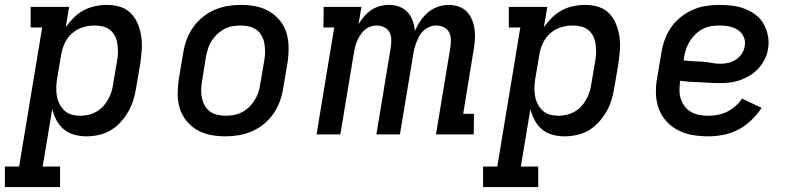

<svg xmlns="http://www.w3.org/2000/svg" viewBox="-64 -548 3234 783"><path d="M-44 215V131H14L108 -436H61V-520H218L204 -437Q219 -458 237 -476Q255 -494 277.5 -506Q300 -518 324.5 -523Q349 -528 373 -528Q401 -528 426.5 -520Q452 -512 470 -493.5Q488 -475 498 -450.5Q508 -426 512 -399.5Q516 -373 514 -345Q512 -317 508 -289L491 -189Q487 -164 479.5 -139.5Q472 -115 459 -92.5Q446 -70 428 -50Q410 -30 387 -16.5Q364 -3 338.5 2.5Q313 8 288 8Q263 8 239 1.5Q215 -5 196.5 -20.5Q178 -36 166.5 -57.5Q155 -79 149 -103L110 131H181V215ZM264 -76Q280 -76 296 -79.5Q312 -83 327.5 -91.5Q343 -100 355 -112.5Q367 -125 375.5 -140Q384 -155 389.5 -171Q395 -187 397 -203L414 -303Q417 -320 417 -337Q417 -354 414.5 -370.5Q412 -387 404.5 -401.5Q397 -416 384.5 -426Q372 -436 355.5 -440Q339 -444 322 -444Q299 -444 275 -437Q251 -430 231.5 -413.5Q212 -397 201 -374Q190 -351 186 -328L169 -228Q166 -210 165.5 -191.5Q165 -173 168 -156Q171 -139 179 -123.5Q187 -108 199.5 -96.5Q212 -85 228.5 -80.5Q245 -76 264 -76Z M855 8Q823 8 793 2Q763 -4 738 -19Q713 -34 695 -57Q677 -80 668.5 -108.5Q660 -137 660.5 -168.5Q661 -200 666 -231L683 -331Q687 -358 696.5 -384.5Q706 -411 722.5 -435Q739 -459 761.5 -477.5Q784 -496 810.5 -507.5Q837 -519 864 -523.5Q891 -528 918 -528Q950 -528 980 -522Q1010 -516 1035 -501Q1060 -486 1078.5 -463Q1097 -440 1105 -411.5Q1113 -383 1113 -351.5Q1113 -320 1108 -289L1091 -189Q1087 -162 1077.5 -135.5Q1068 -109 1051.5 -85Q1035 -61 1012.5 -42.5Q990 -24 963.5 -12.5Q937 -1 909.5 3.5Q882 8 855 8ZM856 -76Q872 -76 889 -79Q906 -82 922 -90Q938 -98 951 -110.5Q964 -123 973.5 -138Q983 -153 989 -169.5Q995 -186 997 -203L1014 -303Q1017 -320 1017 -337.5Q1017 -355 1014 -371.5Q1011 -388 1003 -402.5Q995 -417 982 -426.5Q969 -436 952 -440Q935 -444 917 -444Q901 -444 884 -441Q867 -438 851.5 -430Q836 -422 822.5 -409.5Q809 -397 799.5 -382Q790 -367 784.5 -350.5Q779 -334 776 -317L760 -217Q757 -200 756.5 -182.5Q756 -165 759.5 -148.5Q763 -132 771 -117.5Q779 -103 792 -93.5Q805 -84 821.5 -80Q838 -76 856 -76Z M1227 0 1299 -436H1255L1256 -520H1410L1398 -449Q1408 -466 1421 -481Q1434 -496 1450 -507Q1466 -518 1485 -523Q1504 -528 1523 -528Q1545 -528 1565 -520.5Q1585 -513 1598.5 -498Q1612 -483 1619 -463Q1626 -443 1628 -422Q1637 -443 1650.5 -463Q1664 -483 1682 -498Q1700 -513 1722 -520.5Q1744 -528 1766 -528Q1788 -528 1807.5 -521Q1827 -514 1840.5 -499.5Q1854 -485 1861.5 -466Q1869 -447 1871.5 -426.5Q1874 -406 1872.5 -384.5Q1871 -363 1867 -341L1825 -84H1869L1868 0H1714L1773 -357Q1775 -373 1774.5 -389Q1774 -405 1766.5 -418Q1759 -431 1745 -437.5Q1731 -444 1715 -444Q1702 -444 1689 -439Q1676 -434 1665 -424.5Q1654 -415 1647 -402.5Q1640 -390 1635 -377.5Q1630 -365 1626.5 -352Q1623 -339 1621 -325L1567 0H1471L1530 -357Q1532 -373 1531.5 -389Q1531 -405 1523.5 -418Q1516 -431 1501.5 -437.5Q1487 -444 1472 -444Q1458 -444 1445 -439Q1432 -434 1421.5 -424.5Q1411 -415 1403.5 -402.5Q1396 -390 1391 -377.5Q1386 -365 1383 -352Q1380 -339 1378 -325L1324 0Z M1906 215V131H1964L2058 -436H2011V-520H2168L2154 -437Q2169 -458 2187 -476Q2205 -494 2227.5 -506Q2250 -518 2274.5 -523Q2299 -528 2323 -528Q2351 -528 2376.5 -520Q2402 -512 2420 -493.5Q2438 -475 2448 -450.5Q2458 -426 2462 -399.5Q2466 -373 2464 -345Q2462 -317 2458 -289L2441 -189Q2437 -164 2429.5 -139.5Q2422 -115 2409 -92.5Q2396 -70 2378 -50Q2360 -30 2337 -16.5Q2314 -3 2288.5 2.5Q2263 8 2238 8Q2213 8 2189 1.5Q2165 -5 2146.5 -20.5Q2128 -36 2116.5 -57.5Q2105 -79 2099 -103L2060 131H2131V215ZM2214 -76Q2230 -76 2246 -79.5Q2262 -83 2277.5 -91.5Q2293 -100 2305 -112.5Q2317 -125 2325.5 -140Q2334 -155 2339.5 -171Q2345 -187 2347 -203L2364 -303Q2367 -320 2367 -337Q2367 -354 2364.5 -370.5Q2362 -387 2354.5 -401.5Q2347 -416 2334.5 -426Q2322 -436 2305.5 -440Q2289 -444 2272 -444Q2249 -444 2225 -437Q2201 -430 2181.5 -413.5Q2162 -397 2151 -374Q2140 -351 2136 -328L2119 -228Q2116 -210 2115.5 -191.5Q2115 -173 2118 -156Q2121 -139 2129 -123.5Q2137 -108 2149.5 -96.5Q2162 -85 2178.5 -80.5Q2195 -76 2214 -76Z M2824 8Q2791 8 2759.5 2.5Q2728 -3 2701 -17Q2674 -31 2653.5 -53.5Q2633 -76 2622.5 -105Q2612 -134 2611 -166Q2610 -198 2616 -231L2633 -331Q2637 -358 2646.5 -385Q2656 -412 2672.5 -436Q2689 -460 2712.5 -478.5Q2736 -497 2762.5 -508.5Q2789 -520 2816.5 -524Q2844 -528 2871 -528Q2898 -528 2924.5 -524.5Q2951 -521 2975 -511.5Q2999 -502 3019 -486.5Q3039 -471 3051 -449Q3063 -427 3068 -401Q3073 -375 3068 -348Q3065 -327 3055 -307Q3045 -287 3030 -270Q3015 -253 2995.5 -241Q2976 -229 2955 -221.5Q2934 -214 2912.5 -211.5Q2891 -209 2870 -209Q2850 -209 2830 -210.5Q2810 -212 2790 -212.5Q2770 -213 2749.5 -214.5Q2729 -216 2710 -219V-217Q2707 -199 2707 -180Q2707 -161 2712.5 -144.5Q2718 -128 2728.5 -114Q2739 -100 2754 -91.5Q2769 -83 2787 -79.5Q2805 -76 2824 -76Q2843 -76 2862.5 -79.5Q2882 -83 2900.5 -92Q2919 -101 2935 -115Q2951 -129 2962 -146L3042 -108Q3024 -81 2999.5 -57.5Q2975 -34 2946 -19Q2917 -4 2885.5 2Q2854 8 2824 8ZM2875 -288Q2891 -288 2907.5 -292Q2924 -296 2938 -305.5Q2952 -315 2961.5 -329.5Q2971 -344 2973 -360Q2977 -380 2969 -397.5Q2961 -415 2945.5 -425.5Q2930 -436 2911 -440Q2892 -444 2872 -444Q2855 -444 2837.5 -441.5Q2820 -439 2804 -431Q2788 -423 2774.5 -410.5Q2761 -398 2751 -383Q2741 -368 2735 -351Q2729 -334 2726 -317L2724 -302Q2742 -299 2761.5 -298.5Q2781 -298 2800.5 -296.5Q2820 -295 2838 -291.5Q2856 -288 2875 -288Z"/></svg>

Font: Iosevka Etoile Medium
Style: Italic
Weight: 500
Italic angle: -9°
Designer: Belleve Invis
Foundry: Belleve Invis
Version: Version 22.1.2; ttfautohint (v1.8.4)